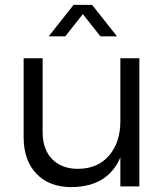

<svg xmlns="http://www.w3.org/2000/svg" viewBox="-20 -765 687 788"><path d="M552 0H474V-119Q423 1 274 3Q182 3 129.5 -52Q77 -107 77 -202V-526H155V-222Q155 -152 194 -112Q233 -72 301 -72Q382 -73 428 -127Q474 -181 474 -268V-526H552ZM392 -616 320 -707 248 -616H180L282 -745H358L460 -616Z"/></svg>

Font: Kalaa
Style: Regular
Weight: 400
Version: Version 1.20 June 5, 2016